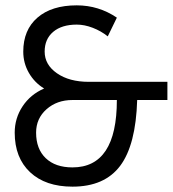

<svg xmlns="http://www.w3.org/2000/svg" viewBox="-20 -684 646 718"><path d="M251 14Q150 14 92.5 -40Q35 -94 35 -188Q35 -242 64.5 -286.5Q94 -331 145 -353Q109 -375 88 -411.5Q67 -448 67 -491Q67 -572 120 -618Q173 -664 267 -664Q349 -664 417 -618L383 -548Q358 -568 327 -580Q296 -592 267 -592Q211 -592 179 -565Q147 -538 147 -491Q147 -442 193 -410Q239 -378 312 -378H606V-310H493Q488 -142 429.5 -64Q371 14 251 14ZM251 -58Q417 -58 417 -310H251Q193 -310 154 -275.5Q115 -241 115 -188Q115 -127 151 -92.5Q187 -58 251 -58Z"/></svg>

Font: Imprima
Style: Regular
Weight: 400
Designer: Eduardo Tunni
Foundry: Eduardo Tunni
Version: Version 1.002; ttfautohint (v1.8.4.7-5d5b);gftools[0.9.23]